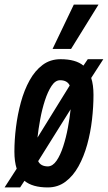

<svg xmlns="http://www.w3.org/2000/svg" viewBox="-48 -810 472 840"><path d="M161 10Q94 10 59 -19L40 10H-28L25 -72Q15 -103 15 -147Q15 -198 22 -254Q29 -310 43.5 -363Q58 -416 81.5 -458.5Q105 -501 138.5 -526Q172 -551 217 -551Q283 -551 317 -523L336 -551H404L351 -469Q361 -439 361 -395Q361 -343 354.5 -286.5Q348 -230 333.5 -177.5Q319 -125 295.5 -82.5Q272 -40 238.5 -15Q205 10 161 10ZM215 -459Q194 -459 177.5 -434Q161 -409 148.5 -370.5Q136 -332 128 -288.5Q120 -245 116 -208L257 -436Q246 -459 215 -459ZM162 -82Q183 -83 199.5 -107Q216 -131 228.5 -169.5Q241 -208 249 -251Q257 -294 261 -332L119 -105Q130 -82 162 -82ZM182 -596 275 -790H383L263 -596Z"/></svg>

Font: Georama Condensed SemiBold
Style: Italic
Weight: 600
Width: 3
Italic angle: -9°
Designer: Jean-Baptiste Levee
Foundry: Production Type
Version: Version 1.000